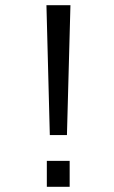

<svg xmlns="http://www.w3.org/2000/svg" viewBox="-20 -720 440 740"><path d="M172 -199.5 159 -700H251.5L238 -199.5ZM160.5 -100H248.5V0H160.5Z"/></svg>

Font: Trispace SemiCondensed Light
Style: Regular
Weight: 300
Width: 4
Designer: Tyler Finck
Foundry: Etcetera Type Company
Version: Version 1.210; ttfautohint (v1.8.3)